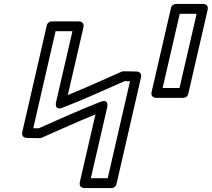

<svg xmlns="http://www.w3.org/2000/svg" viewBox="-20 -930 1075 975"><path d="M805.8 -483 892.8 -860H978.5L891.5 -483ZM750 -463.6C743.4 -435 768.3 -433 774.4 -433H911.4C922.1 -433 933.1 -440.8 935.7 -452.4L1034.3 -879.4C1040.9 -908 1016.1 -910 1010 -910H873C862.2 -910 851.3 -902.2 848.6 -890.6ZM262.1 -771.4H347.8L264.9 -412.3C264.9 -412.3 252.9 -365.9 298.2 -383.3C406.4 -424.8 509.8 -473 612.6 -517.9L640.2 -517.5L527 -25H441.3L524.2 -384.1C524.2 -384.1 536.3 -430.4 490.9 -413.1C382.8 -371.6 279.3 -323.4 176.6 -278.5L148.9 -278.9ZM242.2 -821.4C231.4 -821.4 220.5 -813.5 217.9 -802L93.2 -260C86.8 -232.1 110.7 -229.5 117.2 -229.4L181.2 -228.4C184.4 -228.3 188.3 -229 191.6 -230.5C283.3 -270.5 371.4 -311.3 464.8 -349.1L385.5 -5.6C378.9 23 403.8 25 409.9 25H546.9C557.7 25 568.6 17.1 571.3 5.6L695.9 -536.4C702.3 -564.3 678.4 -566.9 671.9 -567L607.9 -568C604.7 -568 600.8 -567.3 597.5 -565.9C505.8 -525.9 417.7 -485 324.3 -447.3L403.6 -790.7C410.2 -819.4 385.3 -821.4 379.2 -821.4Z"/></svg>

Font: Stormning Aesir
Style: Regular
Weight: 400
Designer: Robert Jablonski, Mew Too
Foundry: Cannot Into Space Fonts
Version: Version 0.90